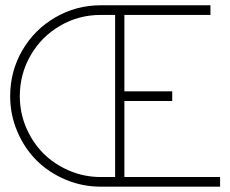

<svg xmlns="http://www.w3.org/2000/svg" viewBox="-20 -699 861 719"><path d="M356.9 -643.1Q274.4 -643.1 204.6 -602.3Q134.8 -561.5 94.5 -491.5Q54.2 -421.4 54.2 -338.9Q54.2 -276.9 78.1 -220.9Q102.1 -165 142.6 -124.5Q183.1 -84 239 -60.1Q294.9 -36.1 356.9 -36.1H411.1V-643.1ZM768.1 -679.2V-643.1H445.8V-356.9H625V-320.8H445.8V-36.1H804.2V0H356.9Q287.6 0 224.9 -26.6Q162.1 -53.2 116.7 -98.6Q71.3 -144 44.7 -206.8Q18.1 -269.5 18.1 -338.9Q18.1 -431.6 63.2 -509.8Q108.4 -587.9 186.5 -633.5Q264.6 -679.2 356.9 -679.2Z"/></svg>

Font: RawengulkSans
Style: Regular
Weight: 500
Designer: gluk (gluksza@wp.pl)
Foundry: gluk (gluksza@wp.pl)
Version: Version 0.94